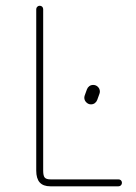

<svg xmlns="http://www.w3.org/2000/svg" viewBox="-20 -655 478 675"><path d="M408.7 -12.2Q408.7 -7.3 405.3 -3.7Q401.9 0 396.5 0H157.2Q131.8 0 119.6 -13.7Q107.4 -27.3 107.4 -55.2V-622.6Q107.4 -627.9 111.1 -631.3Q114.7 -634.8 119.6 -634.8Q125 -634.8 128.4 -631.3Q131.8 -627.9 131.8 -622.6V-55.2Q131.8 -37.1 137.2 -30.8Q142.6 -24.4 157.2 -24.4H396.5Q401.9 -24.4 405.3 -21Q408.7 -17.6 408.7 -12.2ZM299.8 -288.1Q290.5 -288.1 283.4 -295.2Q276.4 -302.2 276.4 -311.5Q276.4 -314.9 277.8 -319.3L285.6 -340.8Q288.1 -347.7 293.9 -352.1Q299.8 -356.4 307.6 -356.4Q317.4 -356.4 324.2 -349.6Q331.1 -342.8 331.1 -333Q331.1 -329.6 329.6 -325.2L321.8 -303.7Q319.3 -296.9 313.5 -292.5Q307.6 -288.1 299.8 -288.1Z"/></svg>

Font: Velvelyne Light
Style: Regular
Weight: 200
Designer: Manon Van der Borght et Mariel Nils
Foundry: Velvetyne
Version: Version 1.070